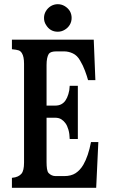

<svg xmlns="http://www.w3.org/2000/svg" viewBox="-20 -900 540 920"><path d="M256.8 -879.9Q274.9 -879.9 290 -870.8Q305.2 -861.8 314.5 -847.2Q323.2 -832 323.2 -814Q323.2 -795.9 314.2 -781Q305.2 -766.1 290 -757.3Q274.9 -748 256.8 -748Q219.7 -748 200.2 -781.2Q190.9 -795.4 190.9 -814Q190.9 -832 200 -846.9Q209 -861.8 224.1 -871.1Q239.7 -879.9 256.8 -879.9ZM429.2 -710 437 -516.1H401.9Q397 -534.7 387.2 -561Q377.4 -587.4 363.8 -609.9Q350.1 -634.3 329.3 -644Q308.6 -653.8 287.1 -653.8H250Q222.7 -653.8 213.9 -642.1Q203.1 -625 203.1 -588.9V-394H244.1Q262.2 -394 274.4 -400.9Q286.6 -407.7 293.9 -418.9Q301.8 -430.2 307.6 -449Q313.5 -467.8 314 -488.8H353V-233.9H314Q313.5 -258.8 307.9 -278.3Q302.2 -297.9 293.9 -309.1Q286.1 -320.3 274.2 -328.1Q262.2 -335.9 244.1 -335.9H203.1V-123Q203.1 -105 205.1 -91.3Q207 -77.6 212.9 -70.8Q227.1 -56.2 247.1 -56.2H287.1Q320.8 -56.2 342.3 -70.3Q363.8 -84.5 378.9 -109.9Q403.3 -151.9 416 -219.2H451.2L440.9 0H37.1V-47.9Q54.2 -49.3 65.4 -54.7Q76.7 -60.1 83 -67.9Q95.2 -82.5 95.2 -121.1V-594.2Q95.2 -628.9 85 -645Q78.6 -655.8 68.6 -658.9Q58.6 -662.1 37.1 -664.1V-710Z"/></svg>

Font: BIZ UDMincho
Style: Bold
Weight: 700
Monospace: yes
Designer: TypeBank Co., Ltd.
Foundry: Morisawa Inc.
Version: Version 1.06